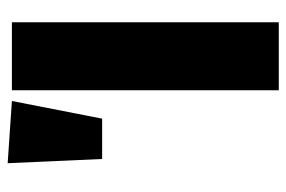

<svg xmlns="http://www.w3.org/2000/svg" viewBox="-143 -603 746 500"><g transform="rotate(-90 230.0 -353.0)"><path d="M422 -695V0H245V-695ZM55 -706 217 -695 171 -460H66Z"/></g></svg>

Font: Fira Sans Extra Condensed ExtraBold
Style: Regular
Weight: 800
Width: 1
Designer: Carrois Corporate & Edenspiekermann AG
Foundry: Carrois Corporate GbR & Edenspiekermann AG
Version: Version 4.203